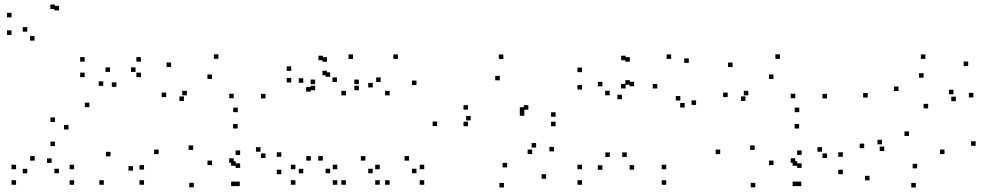

<svg xmlns="http://www.w3.org/2000/svg" viewBox="-20 -806 4380 848"><path d="M307.5 10V-10H287.5V10ZM307.5 -58.5V-78.5H287.5V-58.5ZM207.8 -86.6V-106.6H187.8V-86.6ZM240.3 -40.8V-60.8H220.3V-40.8ZM240.3 -760V-780H220.3V-760ZM222.4 -766V-786H202.4V-766ZM30.9 -729.3V-749.3H10.9V-729.3ZM30.9 -652V-672H10.9V-652ZM132.4 -626.6V-646.6H112.4V-626.6ZM100.4 -666.1V-686.1H80.4V-666.1ZM100.4 -40.4V-60.4H80.4V-40.4ZM133.2 -96.6V-116.6H113.2V-96.6ZM50.9 -58.5V-78.5H30.9V-58.5ZM50.9 10V-10H30.9V10ZM616.1 10V-10H596.1V10ZM616.1 -56.8V-76.8H596.1V-56.8ZM467.8 -115.4V-135.4H447.8V-115.4ZM567.4 -52.4V-72.4H547.4V-52.4ZM374.7 -332.7V-352.7H354.7V-332.7ZM282.5 -234.1V-254.1H262.5V-234.1ZM438.5 10V-10H418.5V10ZM578.7 -488.4V-508.4H558.7V-488.4ZM493.9 -422.2V-442.2H473.9V-422.2ZM602.3 -465.2V-485.2H582.3V-465.2ZM602.3 -533.8V-553.8H582.3V-533.8ZM354.1 -533.8V-553.8H334.1V-533.8ZM354.1 -465.2V-485.2H334.1V-465.2ZM436.1 -426.8V-446.8H416.1V-426.8ZM466 -488.4V-508.4H446V-488.4ZM222.8 -267.4V-287.4H202.8V-267.4ZM222.8 -160.5V-180.5H202.8V-160.5Z M1039.1 16V-4H1019.1V16ZM1222.5 -36.6V-56.6H1202.5V-36.6ZM1222.5 -113.5V-133.5H1202.5V-113.5ZM1130.5 -135.9V-155.9H1110.5V-135.9ZM1152.6 -108.3V-128.3H1132.6V-108.3ZM1152.6 -371.3V-391.3H1132.6V-371.3ZM944.6 -546.1V-566.1H924.6V-546.1ZM735.6 -509.9V-529.9H715.6V-509.9ZM713.9 -377.1V-397.1H693.9V-377.1ZM792.4 -360.2V-380.2H772.4V-360.2ZM805.1 -384.9V-404.9H785.1V-384.9ZM916.2 -457.2V-477.2H896.2V-457.2ZM1012.4 -372.1V-392.1H992.4V-372.1ZM1012.4 -87V-107H992.4V-87ZM1020.8 -73.9V-93.9H1000.8V-73.9ZM1020.8 16V-4H1000.8V16ZM1040.6 -64.5V-84.5H1020.6V-64.5ZM1040.6 -121.7V-141.7H1020.6V-121.7ZM916.4 -76.8V-96.8H896.4V-76.8ZM833.2 -143.8V-163.8H813.2V-143.8ZM1029.5 -238.5V-258.5H1009.5V-238.5ZM1030.2 -310.6V-330.6H1010.2V-310.6ZM680.8 -125.4V-145.4H660.8V-125.4ZM835.9 21.5V1.5H815.9V21.5Z M1657.2 10V-10H1637.2V10ZM1657.2 -58.5V-78.5H1637.2V-58.5ZM1593.8 -96.6V-116.6H1573.8V-96.6ZM1626.3 -40.8V-60.8H1606.3V-40.8ZM1626.3 -419.8V-439.8H1606.3V-419.8ZM1539.2 -545.8V-565.8H1519.2V-545.8ZM1371.8 -434.5V-454.5H1351.8V-434.5ZM1371.8 -407.4V-427.4H1351.8V-407.4ZM1468.2 -444V-464H1448.2V-444ZM1507.7 -384.8V-404.8H1487.7V-384.8ZM1507.7 10V-10H1487.7V10ZM1853.7 10V-10H1833.7V10ZM1853.7 -58.5V-78.5H1833.7V-58.5ZM1786.8 -96.6V-116.6H1766.8V-96.6ZM1819.5 -40.8V-60.8H1799.5V-40.8ZM1819.5 -430.2V-450.2H1799.5V-430.2ZM1737.4 -545.8V-565.8H1717.4V-545.8ZM1565 -434.5V-454.5H1545V-434.5ZM1565 -407.4V-427.4H1545V-407.4ZM1661.4 -444V-464H1641.4V-444ZM1700.8 -384.8V-404.8H1680.8V-384.8ZM1700.8 10V-10H1680.8V10ZM1469.6 10V-10H1449.6V10ZM1469.6 -58.5V-78.5H1449.6V-58.5ZM1405.7 -96.6V-116.6H1385.7V-96.6ZM1438.2 -40.8V-60.8H1418.2V-40.8ZM1438.2 -466.6V-486.6H1418.2V-466.6ZM1424.3 -473.6V-493.6H1404.3V-473.6ZM1424.3 -533.2V-553.2H1404.3V-533.2ZM1406.4 -539.9V-559.9H1386.4V-539.9ZM1266.3 -493.2V-513.2H1246.3V-493.2ZM1266.3 -441.8V-461.8H1246.3V-441.8ZM1352 -401.3V-421.3H1332V-401.3ZM1319.6 -440.4V-460.4H1299.6V-440.4ZM1319.6 -40.4V-60.4H1299.6V-40.4ZM1352.8 -96.6V-116.6H1332.8V-96.6ZM1284.7 -58.5V-78.5H1264.7V-58.5ZM1284.7 10V-10H1264.7V10Z M2392 -16.5V-36.5H2372V-16.5ZM2426.4 -137.3V-157.3H2406.4V-137.3ZM2347.9 -154.2V-174.2H2327.9V-154.2ZM2330.4 -125.5V-145.5H2310.4V-125.5ZM2219.8 -66.8V-86.8H2199.8V-66.8ZM2058.8 -274.2V-294.2H2038.8V-274.2ZM2187.3 -451.1V-471.1H2167.3V-451.1ZM2295.8 -312.4V-332.4H2275.8V-312.4ZM2295.8 -294.7V-314.7H2275.8V-294.7ZM2313.5 -321.6V-341.6H2293.5V-321.6ZM2047.1 -321.6V-341.6H2027.1V-321.6ZM2047.1 -248.5V-268.5H2027.1V-248.5ZM2433.9 -248.5V-268.5H2413.9V-248.5ZM2433.9 -290.3V-310.3H2413.9V-290.3ZM2203.1 -545.3V-565.3H2183.1V-545.3ZM1910.8 -249.2V-269.2H1890.8V-249.2ZM2205.9 22V2H2185.9V22Z M2922.5 10V-10H2902.5V10ZM2922.5 -58.5V-78.5H2902.5V-58.5ZM2748.2 -112.8V-132.8H2728.2V-112.8ZM2780.8 -56.7V-76.7H2760.8V-56.7ZM2780.8 -424.9V-444.9H2760.8V-424.9ZM2761.8 -431.9V-451.9H2741.8V-431.9ZM2761.8 -533.5V-553.5H2741.8V-533.5ZM2743.5 -539.9V-559.9H2723.5V-539.9ZM2550.5 -487.4V-507.4H2530.5V-487.4ZM2550.5 -410.5V-430.5H2530.5V-410.5ZM2672.8 -385.1V-405.1H2652.8V-385.1ZM2640.4 -424.6V-444.6H2620.4V-424.6ZM2640.4 -56.2V-76.2H2620.4V-56.2ZM2673.6 -112.8V-132.8H2653.6V-112.8ZM2550.5 -58.5V-78.5H2530.5V-58.5ZM2550.5 10V-10H2530.5V10ZM3054.3 -342.7V-362.7H3034.3V-342.7ZM3022.2 -528.2V-548.2H3002.2V-528.2ZM2944.3 -545.8V-565.8H2924.3V-545.8ZM2743 -415.3V-435.3H2723V-415.3ZM2726.8 -367.8V-387.8H2706.8V-367.8ZM2882.9 -415.2V-435.2H2862.9V-415.2ZM2984.8 -361.9V-381.9H2964.8V-361.9ZM3004.2 -331.2V-351.2H2984.2V-331.2Z M3519.1 16V-4H3499.1V16ZM3702.5 -36.6V-56.6H3682.5V-36.6ZM3702.5 -113.5V-133.5H3682.5V-113.5ZM3610.5 -135.9V-155.9H3590.5V-135.9ZM3632.6 -108.3V-128.3H3612.6V-108.3ZM3632.6 -371.3V-391.3H3612.6V-371.3ZM3424.6 -546.1V-566.1H3404.6V-546.1ZM3215.6 -509.9V-529.9H3195.6V-509.9ZM3193.9 -377.1V-397.1H3173.9V-377.1ZM3272.4 -360.2V-380.2H3252.4V-360.2ZM3285.1 -384.9V-404.9H3265.1V-384.9ZM3396.2 -457.2V-477.2H3376.2V-457.2ZM3492.4 -372.1V-392.1H3472.4V-372.1ZM3492.4 -87V-107H3472.4V-87ZM3500.8 -73.9V-93.9H3480.8V-73.9ZM3500.8 16V-4H3480.8V16ZM3520.6 -64.5V-84.5H3500.6V-64.5ZM3520.6 -121.7V-141.7H3500.6V-121.7ZM3396.4 -76.8V-96.8H3376.4V-76.8ZM3313.2 -143.8V-163.8H3293.2V-143.8ZM3509.5 -238.5V-258.5H3489.5V-238.5ZM3510.2 -310.6V-330.6H3490.2V-310.6ZM3160.8 -125.4V-145.4H3140.8V-125.4ZM3315.9 21.5V1.5H3295.9V21.5Z M4289.1 -162.1V-182.1H4269.1V-162.1ZM4079.2 -327.3V-347.3H4059.2V-327.3ZM3948.3 -404V-424H3928.3V-404ZM4059.1 -462.7V-482.7H4039.1V-462.7ZM4191 -389.5V-409.5H4171V-389.5ZM4201.5 -359V-379H4181.5V-359ZM4279.2 -375.9V-395.9H4259.2V-375.9ZM4256.1 -514.1V-534.1H4236.1V-514.1ZM4067.2 -545.8V-565.8H4047.2V-545.8ZM3812.3 -375.2V-395.2H3792.3V-375.2ZM3994.7 -205.5V-225.5H3974.7V-205.5ZM4151.6 -125.5V-145.5H4131.6V-125.5ZM4030.9 -62.4V-82.4H4010.9V-62.4ZM3885.4 -138.8V-158.8H3865.4V-138.8ZM3875.4 -168.5V-188.5H3855.4V-168.5ZM3796.9 -151.6V-171.6H3776.9V-151.6ZM3820.5 -9.5V-29.5H3800.5V-9.5ZM4024.8 21.9V1.9H4004.8V21.9Z"/></svg>

Font: Monaspace Xenon Dots Var
Style: Regular
Weight: 400
Designer: Riley Cran and the Lettermatic Team
Version: Version 1.100 (Monaspace Xenon Dots)